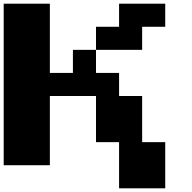

<svg xmlns="http://www.w3.org/2000/svg" viewBox="-20 -1020 1040 1040"><path d="M375 -750H500V-625H625V-500H750V-250H875V0H625V-250H500V-500H250V-125H0V-1000H250V-625H375ZM875 -1000V-875H750V-750H500V-875H625V-1000Z"/></svg>

Font: Press Start 2P
Style: Regular
Weight: 400
Designer: CodeMan38
Foundry: CodeMan38
Version: Version 3.000